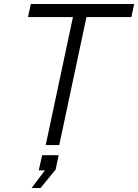

<svg xmlns="http://www.w3.org/2000/svg" viewBox="-20 -730 695 966"><path d="M210 0 347 -644H121L135 -710H655L641 -644H415L278 0ZM139 216 206 127H175L192 51H275L260 123L184 216Z"/></svg>

Font: Geist Mono Light
Style: Italic
Weight: 300
Italic angle: -12°
Monospace: yes
Designer: Basement.studio, Andrés Briganti, Mateo Zaragoza
Foundry: Basement.studio, Vercel, Andrés Briganti, Guido Ferreyra, Mateo Zaragoza
Version: Version 1.500; ttfautohint (v1.8.4.7-5d5b)